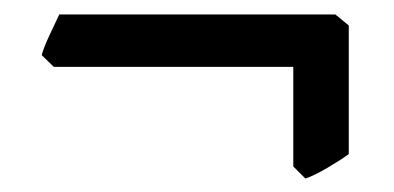

<svg xmlns="http://www.w3.org/2000/svg" viewBox="-20 -332 558 272"><path d="M474.1 -113.8Q464.4 -106.4 444.6 -94.7Q424.8 -83 412.6 -79.1L395.5 -96.2V-237.3H56.2L39.1 -253.9Q41.5 -263.7 50.5 -283Q59.6 -302.2 64 -311.5Q179.2 -311.5 252.7 -311.5Q326.2 -311.5 367.7 -311.5Q409.2 -311.5 427.7 -311.5Q446.3 -311.5 450.7 -311.5Q455.1 -311.5 455.1 -311.5L474.1 -295.9Z"/></svg>

Font: Gentium Book Plus
Style: Bold
Weight: 700
Designer: Victor Gaultney, Annie Olsen, Iska Routamaa, Becca Hirsbrunner
Foundry: SIL International
Version: Version 6.101